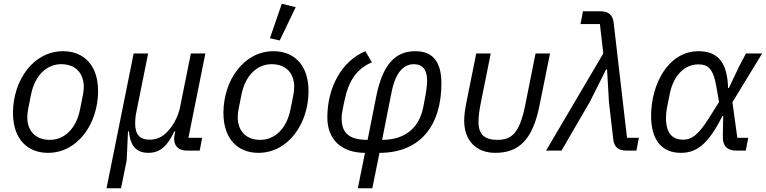

<svg xmlns="http://www.w3.org/2000/svg" viewBox="-20 -800 4069 1020"><path d="M235 12C393 12 501 -143 501 -316C501 -456 423 -528 315 -528C157 -528 49 -373 49 -200C49 -60 127 12 235 12ZM245 -57C167 -57 125 -106 125 -178C125 -193 127 -208 130 -223L145 -298C166 -403 231 -459 305 -459C383 -459 425 -410 425 -338C425 -323 423 -308 420 -293L405 -218C384 -113 319 -57 245 -57Z M623 200 653 52 660 -102H665C671 -32 699 12 768 12C830 12 870 -24 906 -102H911L909 -92C906 -78 905 -70 905 -63C905 -26 927 0 972 0H1041L1054 -68H981L1071 -516H994L936 -228C928 -189 905 -137 868 -99C841 -71 811 -58 775 -58C720 -58 698 -88 698 -145C698 -157 699 -178 703 -198L767 -516H690L546 200Z M1551 -762 1477 -780 1414 -597 1466 -585ZM1353 12C1511 12 1619 -143 1619 -316C1619 -456 1541 -528 1433 -528C1275 -528 1167 -373 1167 -200C1167 -60 1245 12 1353 12ZM1363 -57C1285 -57 1243 -106 1243 -178C1243 -193 1245 -208 1248 -223L1263 -298C1284 -403 1349 -459 1423 -459C1501 -459 1543 -410 1543 -338C1543 -323 1541 -308 1538 -293L1523 -218C1502 -113 1437 -57 1363 -57Z M1881 200H1958L1996 12C2216 12 2325 -137 2325 -357C2325 -479 2273 -528 2187 -528C2079 -528 2012 -457 1978 -284L1933 -57C1831 -57 1795 -96 1795 -172C1795 -188 1798 -207 1802 -227L1810 -265C1832 -373 1876 -435 1956 -469L1921 -528C1793 -474 1719 -333 1719 -176C1719 -60 1793 12 1919 12ZM2060 -309C2080 -412 2122 -459 2179 -459C2223 -459 2249 -431 2249 -373C2249 -356 2246 -323 2241 -297L2229 -233C2208 -122 2133 -57 2010 -57Z M2587 -516H2510L2458 -257C2450 -217 2446 -185 2446 -159C2446 -55 2508 12 2612 12C2736 12 2809 -58 2845 -234L2902 -516H2825L2770 -240C2740 -92 2698 -57 2622 -57C2556 -57 2522 -85 2522 -151C2522 -185 2527 -215 2533 -247Z M3185 -516 2881 0H2963L3113 -258L3200 -431H3205L3215 -258L3238 -60C3242 -20 3264 0 3308 0H3361L3374 -68H3311L3240 -680C3235 -720 3214 -740 3170 -740H3077L3064 -672H3167Z M3955 -68H3897L3871 -257L4029 -516H3943L3906 -446L3852 -332H3848C3844 -472 3791 -528 3691 -528C3529 -528 3439 -351 3439 -185C3439 -58 3494 12 3597 12C3677 12 3740 -28 3818 -184H3822L3820 -74C3819 -24 3844 0 3891 0H3942ZM3610 -58C3552 -58 3518 -91 3518 -175C3518 -191 3520 -209 3523 -226L3538 -301C3558 -401 3618 -458 3690 -458C3741 -458 3769 -435 3785 -343L3800 -258L3747 -174C3687 -78 3651 -58 3610 -58Z"/></svg>

Font: LVC Sans
Style: Italic
Weight: 400
Italic angle: -11.31°
Designer: Mike Abbink, Paul van der Laan, Pieter van Rosmalen
Foundry: Bold Monday
Version: Version 3.0